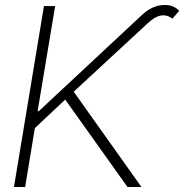

<svg xmlns="http://www.w3.org/2000/svg" viewBox="-20 -752 741 772"><path d="M36.1 0 156.7 -727.5H201.7L131.3 -305.2H136.2L549.3 -690.4Q587.4 -727.1 631.1 -731.4Q674.8 -735.8 700.7 -708.5L673.3 -676.8Q629.4 -710.9 574.7 -659.2L276.4 -383.3L548.8 0H492.7L242.2 -351.6L120.1 -236.8L81.1 0Z"/></svg>

Font: Inter Display ExtraLight
Style: Italic
Weight: 200
Italic angle: -9.39999°
Designer: Rasmus Andersson
Foundry: rsms
Version: Version 4.000;git-a52131595